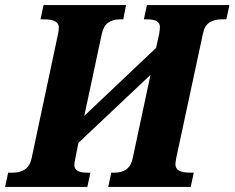

<svg xmlns="http://www.w3.org/2000/svg" viewBox="-55 -734 921 754"><path d="M-35 0 -23 -56H-3Q23 -56 42.5 -68.5Q62 -81 69 -112L173 -601Q176 -617 176 -626Q176 -658 120 -658H104L116 -714H440L429 -658H415Q389 -658 370.5 -645.5Q352 -633 345 -602L276 -279L558 -546L570 -601Q573 -618 573 -628Q573 -658 524 -658H510L522 -714H846L834 -658H813Q787 -658 767.5 -645.5Q748 -633 742 -602L637 -113Q634 -97 634 -88Q634 -56 691 -56H706L694 0H370L382 -56H396Q422 -56 440.5 -68.5Q459 -81 466 -112L536 -440L253 -173L241 -113Q237 -96 237 -86Q237 -56 286 -56H300L288 0Z"/></svg>

Font: Noto Serif SemiCondensed ExtraBold
Style: Italic
Weight: 800
Width: 4
Italic angle: -12°
Designer: Monotype Design Team
Foundry: Monotype Imaging Inc.
Version: Version 2.014; ttfautohint (v1.8.4.7-5d5b)